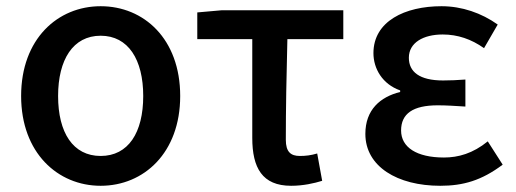

<svg xmlns="http://www.w3.org/2000/svg" viewBox="-20 -584 1661 618"><path d="M304 14C443 14 560 -92 560 -275C560 -459 443 -564 304 -564C166 -564 48 -459 48 -275C48 -92 166 14 304 14ZM304 -82C215 -82 167 -157 167 -275C167 -392 215 -469 304 -469C393 -469 441 -392 441 -275C441 -157 393 -82 304 -82Z M917 14C956 14 991 6 1017 -2L1001 -90C981 -84 964 -82 945 -82C916 -82 900 -95 900 -134C900 -230 902 -343 905 -458H1085V-551H694L615 -544V-458H792V-140C792 -44 824 14 917 14Z M1397 14C1471 14 1530 -3 1598 -54L1550 -129C1502 -90 1455 -77 1409 -77C1321 -77 1271 -110 1271 -164C1271 -218 1309 -245 1389 -245C1417 -245 1446 -243 1478 -241V-328C1452 -326 1428 -325 1406 -325C1330 -325 1296 -353 1296 -398C1296 -447 1343 -473 1405 -473C1453 -473 1497 -458 1538 -429L1582 -505C1530 -542 1467 -564 1401 -564C1284 -564 1182 -516 1182 -413C1182 -363 1211 -313 1268 -293V-288C1204 -272 1156 -231 1156 -153C1156 -48 1259 14 1397 14Z"/></svg>

Font: Noto Sans CJK TC Medium
Style: Regular
Weight: 500
Designer: Ryoko NISHIZUKA 西塚涼子 (kana, bopomofo & ideographs); Paul D. Hunt (Latin, Greek & Cyrillic); Sandoll Communications 산돌커뮤니
Foundry: Adobe
Version: Version 2.004;hotconv 1.0.118;makeotfexe 2.5.65603